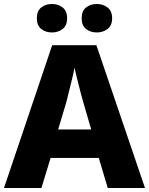

<svg xmlns="http://www.w3.org/2000/svg" viewBox="-20 -944 749 964"><path d="M521 0 476 -151H234L188 0H0L242 -717H464L708 0ZM398 -431Q393 -447 384.5 -480Q376 -513 367.5 -547.5Q359 -582 354 -604Q350 -581 342 -548Q334 -515 326 -483.5Q318 -452 313 -431L272 -294H438ZM165 -852Q165 -889 187 -906.5Q209 -924 241 -924Q272 -924 294.5 -906.5Q317 -889 317 -852Q317 -816 294.5 -798.5Q272 -781 241 -781Q209 -781 187 -798.5Q165 -816 165 -852ZM390 -852Q390 -889 412 -906.5Q434 -924 466 -924Q497 -924 520 -906.5Q543 -889 543 -852Q543 -816 520 -798.5Q497 -781 466 -781Q434 -781 412 -798.5Q390 -816 390 -852Z"/></svg>

Font: Noto Sans Syriac Eastern ExtraBold
Style: Regular
Weight: 800
Designer: Patrick Giasson and the Monotype Design Team
Foundry: Monotype Imaging Inc.
Version: Version 3.001